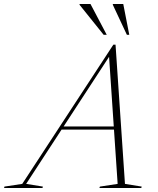

<svg xmlns="http://www.w3.org/2000/svg" viewBox="-94 -938 786 958"><path d="M205.5 -291.5 210.5 -307H495.5L490.5 -291.5ZM529.5 -20.5 613 -7 611 0H402L404.5 -7L493 -20.5L449.5 -665H457L36.5 -20.5L120 -7L118 0H-73.5L-72 -7L17 -20.5L471.5 -715H482.5ZM438.5 -764.5H423L303 -914V-918H357.5ZM551 -764.5H539L469 -914V-918H521Z"/></svg>

Font: Newsreader 60pt ExtraLight
Style: Italic
Weight: 250
Italic angle: -17°
Designer: Hugues Gentile
Foundry: Production Type
Version: Version 1.003